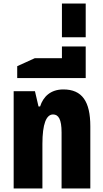

<svg xmlns="http://www.w3.org/2000/svg" viewBox="-20 -1062 581 1082"><path d="M57 0H219V-251C219 -364 241 -417 279 -417C310 -417 327 -389 327 -316V0H489V-350C489 -490 443 -558 337 -558C264 -558 223 -516 206 -462H197L177 -548H57Z M77 -622H463V-800H329V-734H176L77 -689Z M329 -852H463V-1042H329Z"/></svg>

Font: Noto Sans Thai ExtCond Blk
Style: Regular
Weight: 900
Width: 2
Designer: Monotype Design Team
Foundry: Monotype Imaging Inc.
Version: Version 2.002